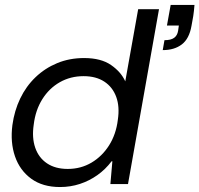

<svg xmlns="http://www.w3.org/2000/svg" viewBox="-20 -742 804 774"><path d="M222 12Q152 12 106 -21.5Q60 -55 40.5 -111.5Q21 -168 30 -238Q38 -296 61.5 -345Q85 -394 123 -430.5Q161 -467 210.5 -487.5Q260 -508 319 -508Q387 -508 427.5 -480Q468 -452 485 -414L537 -705H621L496 0H425L433 -92H430Q405 -59 372.5 -36Q340 -13 302 -0.5Q264 12 222 12ZM253 -61Q306 -61 349 -86.5Q392 -112 420 -156.5Q448 -201 455 -259Q463 -312 448.5 -351.5Q434 -391 400.5 -413Q367 -435 317 -435Q264 -435 221 -410.5Q178 -386 150.5 -342Q123 -298 116 -240Q108 -187 122 -146.5Q136 -106 169.5 -83.5Q203 -61 253 -61ZM636 -540 643 -580Q669 -580 682 -589.5Q695 -599 698 -618L701 -639H653L668 -722H764Q762 -696 759 -677Q756 -658 752 -638Q743 -586 713 -563Q683 -540 636 -540Z"/></svg>

Font: DM Sans 36pt
Style: Italic
Weight: 400
Italic angle: -10°
Designer: Colophon Foundry, Jonny Pinhorn
Foundry: Colophon Foundry
Version: Version 4.004;gftools[0.9.30]